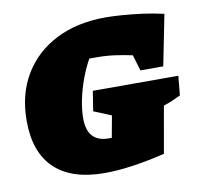

<svg xmlns="http://www.w3.org/2000/svg" viewBox="-68 -629 747 712"><g transform="rotate(-10 305.5 -273.0)"><path d="M271 11Q147 11 83 -50Q19 -111 19 -229Q19 -329 63 -402.5Q107 -476 186.5 -516.5Q266 -557 374 -557Q398 -557 434 -554.5Q470 -552 511.5 -546.5Q553 -541 591 -532L553 -341H467L449 -401Q417 -408 384 -412.5Q351 -417 316 -417Q302 -417 288 -417Q271 -387 257 -349.5Q243 -312 235 -273.5Q227 -235 227 -202Q227 -113 308 -113Q313 -113 319 -113L334 -195L268 -222L280 -297H602L595 -224Q585 -220 574.5 -214.5Q564 -209 530 -197L499 -21Q431 -5 375 3Q319 11 271 11Z"/></g></svg>

Font: Piazzolla SC Black
Style: Italic
Weight: 900
Italic angle: -11.3°
Designer: Juan Pablo del Peral
Foundry: Huerta Tipografica
Version: Version 1.330